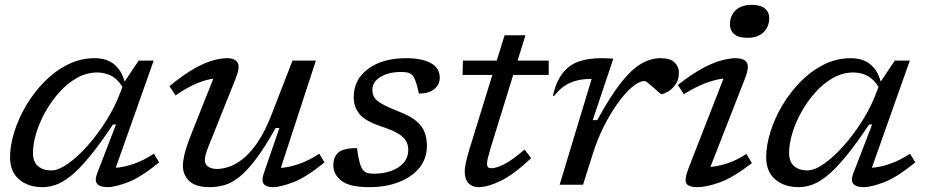

<svg xmlns="http://www.w3.org/2000/svg" viewBox="-20 -762 3815 792"><path d="M380.5 -46 458.5 -248.5H446Q391.5 -166.5 349.2 -115.5Q307 -64.5 273.2 -37.2Q239.5 -10 211 0Q182.5 10 155.5 10Q96.5 10 59 -21.8Q21.5 -53.5 21.5 -113.5Q21.5 -162 38.8 -217.5Q56 -273 87.8 -326.8Q119.5 -380.5 163 -424.8Q206.5 -469 259 -495.5Q311.5 -522 370.5 -522Q420 -522 450.8 -496.8Q481.5 -471.5 494 -425.5L552 -512H614L457.5 -70Q490 -72 530.2 -85.5Q570.5 -99 615 -128L636.5 -92Q558 -28.5 505.2 -9.2Q452.5 10 424 10Q359 10 380.5 -46ZM116 -131.5Q116 -95 136.5 -77Q157 -59 191.5 -59Q221 -59 260.8 -87Q300.5 -115 341.8 -161.5Q383 -208 418.8 -265Q454.5 -322 476 -380L485 -403.5Q464.5 -436.5 438 -449.8Q411.5 -463 381.5 -463Q337.5 -463 297.8 -440.8Q258 -418.5 224.8 -381.5Q191.5 -344.5 167 -300.5Q142.5 -256.5 129.2 -212.2Q116 -168 116 -131.5Z M1067.5 -45 1132.5 -234H1117Q1072 -153.5 1035 -104.8Q998 -56 966.2 -31.2Q934.5 -6.5 905 1.8Q875.5 10 845 10Q787.5 10 761 -15Q734.5 -40 734.5 -78Q734.5 -97 741 -125.5Q747.5 -154 769.5 -210L860 -437.5Q828.5 -433.5 789.2 -416.8Q750 -400 704 -368.5L679 -406.5Q738.5 -455.5 783.2 -480.2Q828 -505 860.8 -513.5Q893.5 -522 916.5 -522Q949.5 -522 960.2 -503.5Q971 -485 952.5 -439L840.5 -159Q833.5 -141.5 829.2 -126.8Q825 -112 825 -101.5Q825 -83.5 839.2 -74.2Q853.5 -65 876 -65Q895.5 -65 922.2 -73.2Q949 -81.5 979.5 -104.8Q1010 -128 1041 -172.5Q1072 -217 1100 -289L1186.5 -512H1283L1138.5 -69.5Q1171 -71.5 1211.5 -85Q1252 -98.5 1297 -128L1318.5 -92Q1240 -28.5 1187.2 -9.2Q1134.5 10 1106 10Q1048.5 10 1067.5 -45Z M1452.5 -151Q1458 -111 1464 -89.8Q1470 -68.5 1478.5 -59.5Q1487 -50.5 1497 -48Q1507 -45.5 1523.5 -45.5Q1561 -45.5 1593 -56.8Q1625 -68 1644.5 -90Q1664 -112 1664 -144Q1664 -164 1655.2 -180Q1646.5 -196 1623 -210.5Q1599.5 -225 1554 -240Q1486 -262.5 1462.5 -292Q1439 -321.5 1439 -361Q1439 -434.5 1498.8 -478.2Q1558.5 -522 1655.5 -522Q1719.5 -522 1756.8 -502Q1794 -482 1794 -441Q1794 -413 1771.5 -394.5Q1749 -376 1708 -376Q1695 -439 1679.5 -453Q1671 -461 1660.2 -463Q1649.5 -465 1632.5 -465Q1583.5 -465 1549.8 -444.8Q1516 -424.5 1516 -391.5Q1516 -374.5 1523.5 -361.2Q1531 -348 1554.5 -334.2Q1578 -320.5 1626 -301.5Q1674.5 -283 1699 -261.2Q1723.5 -239.5 1732.2 -214.5Q1741 -189.5 1741 -160.5Q1741 -107.5 1709.5 -69.2Q1678 -31 1624.2 -10.5Q1570.5 10 1503.5 10Q1422.5 10 1388.8 -16Q1355 -42 1355 -80Q1355 -113.5 1375 -132.2Q1395 -151 1452.5 -151Z M2004 -152Q1997.5 -130 1993.2 -113.2Q1989 -96.5 1989 -88.5Q1989 -76 1993.5 -72Q1998 -68 2007.5 -68Q2025 -68 2056.5 -82.8Q2088 -97.5 2144 -145L2171 -109.5Q2098.5 -41.5 2045 -15.8Q1991.5 10 1954.5 10Q1928 10 1912.5 -6.2Q1897 -22.5 1897 -55Q1897 -69 1901.5 -90.5Q1906 -112 1917 -148.5L2011 -453H1888L1889.5 -512H2029L2061.5 -616.5H2147.5L2115 -512H2243.5V-453H2097Z M2420.5 -436.5H2416Q2367.5 -436.5 2331.2 -420.2Q2295 -404 2265.5 -366L2260.5 -368Q2275.5 -429 2302.8 -462.5Q2330 -496 2369.5 -509Q2409 -522 2459.5 -522Q2471.5 -522 2484.2 -521.5Q2497 -521 2510 -520L2425 -266.5H2443.5Q2497 -364.5 2541 -420.2Q2585 -476 2624.8 -499Q2664.5 -522 2703.5 -522Q2745 -522 2762.8 -504.2Q2780.5 -486.5 2780.5 -463Q2780.5 -432.5 2765.8 -412.5Q2751 -392.5 2733.5 -383Q2716 -373.5 2708 -373.5Q2706 -373.5 2696.8 -382Q2687.5 -390.5 2676 -400.5Q2665 -410.5 2654.2 -419Q2643.5 -427.5 2639 -427.5Q2616 -427.5 2586.8 -402.5Q2557.5 -377.5 2527.2 -335Q2497 -292.5 2470.5 -239.8Q2444 -187 2426.5 -131L2385 0H2288.5Z M2991 -661Q2991 -696.5 3014.2 -719.2Q3037.5 -742 3081 -742Q3117.5 -742 3135.2 -727Q3153 -712 3153 -687Q3153 -652 3129.8 -629Q3106.5 -606 3063 -606Q3026.5 -606 3008.8 -621Q2991 -636 2991 -661ZM2821.5 -71.5 2964.5 -438Q2933 -434.5 2892.5 -419.8Q2852 -405 2801 -373.5L2776 -411.5Q2837.5 -459.5 2883 -483Q2928.5 -506.5 2960.8 -514.2Q2993 -522 3014 -522Q3049.5 -522 3060.5 -504Q3071.5 -486 3054 -440.5L2910.5 -73.5Q2942.5 -76 2980.2 -88.2Q3018 -100.5 3059 -127L3081.5 -89Q3003.5 -29 2948.5 -9.5Q2893.5 10 2856.5 10Q2820 10 2811 -5.8Q2802 -21.5 2821.5 -71.5Z M3499.5 -46 3577.5 -248.5H3565Q3510.5 -166.5 3468.2 -115.5Q3426 -64.5 3392.2 -37.2Q3358.5 -10 3330 0Q3301.5 10 3274.5 10Q3215.5 10 3178 -21.8Q3140.5 -53.5 3140.5 -113.5Q3140.5 -162 3157.8 -217.5Q3175 -273 3206.8 -326.8Q3238.5 -380.5 3282 -424.8Q3325.5 -469 3378 -495.5Q3430.5 -522 3489.5 -522Q3539 -522 3569.8 -496.8Q3600.5 -471.5 3613 -425.5L3671 -512H3733L3576.5 -70Q3609 -72 3649.2 -85.5Q3689.5 -99 3734 -128L3755.5 -92Q3677 -28.5 3624.2 -9.2Q3571.5 10 3543 10Q3478 10 3499.5 -46ZM3235 -131.5Q3235 -95 3255.5 -77Q3276 -59 3310.5 -59Q3340 -59 3379.8 -87Q3419.5 -115 3460.8 -161.5Q3502 -208 3537.8 -265Q3573.5 -322 3595 -380L3604 -403.5Q3583.5 -436.5 3557 -449.8Q3530.5 -463 3500.5 -463Q3456.5 -463 3416.8 -440.8Q3377 -418.5 3343.8 -381.5Q3310.5 -344.5 3286 -300.5Q3261.5 -256.5 3248.2 -212.2Q3235 -168 3235 -131.5Z"/></svg>

Font: Newsreader 6pt
Style: Italic
Weight: 400
Italic angle: -17°
Designer: Hugues Gentile
Foundry: Production Type
Version: Version 1.003; ttfautohint (v1.8.3)